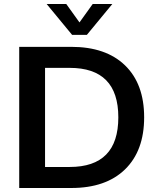

<svg xmlns="http://www.w3.org/2000/svg" viewBox="-20 -939 794 959"><path d="M76 -705H336Q509 -705 604.5 -612.5Q700 -520 700 -353Q700 -186 604.5 -93Q509 0 336 0H76ZM328 -105Q571 -105 571 -353Q571 -600 328 -600H205V-105ZM443 -919H541L414 -765H340L213 -919H311L377 -827Z"/></svg>

Font: wassup Sans
Style: Bold
Weight: 700
Version: Version 2.001